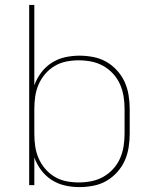

<svg xmlns="http://www.w3.org/2000/svg" viewBox="-20 -755 640 783"><path d="M304 8Q274 8 245 1.5Q216 -5 191 -21Q166 -37 148 -61Q130 -85 120 -113V0H99V-735H120V-407Q130 -435 148 -459Q166 -483 191 -499Q216 -515 245 -521.5Q274 -528 304 -528Q332 -528 360.5 -522.5Q389 -517 413.5 -503Q438 -489 457.5 -467.5Q477 -446 488.5 -420.5Q500 -395 504.5 -366.5Q509 -338 509 -310V-210Q509 -182 504.5 -153.5Q500 -125 488.5 -99.5Q477 -74 457.5 -52.5Q438 -31 413.5 -17Q389 -3 360.5 2.5Q332 8 304 8ZM301 -11Q327 -11 352.5 -16Q378 -21 400.5 -33.5Q423 -46 441 -65.5Q459 -85 469.5 -109Q480 -133 484 -158.5Q488 -184 488 -210V-310Q488 -336 484 -361.5Q480 -387 469.5 -411Q459 -435 441 -454.5Q423 -474 400.5 -486.5Q378 -499 352.5 -504Q327 -509 301 -509Q275 -509 250 -504Q225 -499 203 -486Q181 -473 164 -453Q147 -433 137 -409.5Q127 -386 123.5 -361Q120 -336 120 -310V-210Q120 -184 123.5 -159Q127 -134 137 -110.5Q147 -87 164 -67Q181 -47 203 -34Q225 -21 250 -16Q275 -11 301 -11Z"/></svg>

Font: Zed Sans Thin Extended
Style: Regular
Weight: 100
Width: 7
Designer: Belleve Invis
Foundry: Belleve Invis
Version: Version 1.0.0; ttfautohint (v1.8.4)